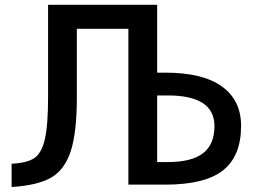

<svg xmlns="http://www.w3.org/2000/svg" viewBox="-20 -751 1040 782"><path d="M620.1 -90.8H661.1Q760.7 -90.8 807.1 -127Q853.5 -163.1 853.5 -237.3Q853.5 -362.3 663.1 -362.3H620.1ZM175.8 -355.5V-731.4H620.1V-455.1H653.3Q805.7 -455.1 883.8 -398.9Q961.9 -342.8 961.9 -238.3Q961.9 -115.2 888.2 -57.1Q814.5 1 653.3 1H616.2H502.9V-633.8H293V-355.5Q293 -212.9 268.6 -136.7Q244.1 -60.5 189.5 -28.3Q134.8 3.9 27.3 10.7V-84Q92.8 -87.9 121.1 -107.9Q149.4 -127.9 162.6 -183.6Q175.8 -239.3 175.8 -355.5Z"/></svg>

Font: GenEi Gothic M SemiBold
Style: Regular
Weight: 500
Designer: o_tamon (Modified); [Source Han Sans]
Ryoko NISHIZUKA  (kana & ideographs); Paul D. Hunt (Latin, Greek & Cyrillic); Wenl
Version: Version 1.1a;Original Version 1.004